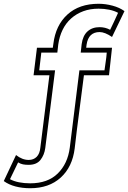

<svg xmlns="http://www.w3.org/2000/svg" viewBox="-130 -783 680 1018"><path d="M303 -549Q309 -594 334 -616.5Q359 -639 398 -639Q428 -639 454 -625Q466 -649 475 -669Q484 -689 496 -715Q476 -726 449 -731.5Q422 -737 393 -737Q348 -737 311.5 -723.5Q275 -710 247 -685Q219 -660 202 -625Q185 -590 179 -548L174 -504H89L78 -410H162L110 2Q105 39 84.5 65Q64 91 22 91Q5 91 -8 88.5Q-21 86 -34 78Q-45 101 -55.5 122.5Q-66 144 -77 167Q-57 178 -29.5 183.5Q-2 189 30 189Q123 189 176 137Q229 85 240 0L291 -410H424Q427 -434 430.5 -456Q434 -478 436 -504H298ZM327 -530H464L448 -384H315Q303 -287 290 -190Q277 -93 266 4Q254 102 192 158.5Q130 215 30 215Q-12 215 -48 205.5Q-84 196 -110 177L-45 39Q-12 65 22 65Q48 65 64.5 48.5Q81 32 84 -1L132 -384H48L66 -530H150L153 -551Q165 -649 227.5 -706Q290 -763 393 -763Q429 -763 466.5 -753Q504 -743 530 -724L464 -587Q426 -613 398 -613Q369 -613 351.5 -596.5Q334 -580 329 -546Z"/></svg>

Font: CMG Sans Outline
Style: Outline
Weight: 700
Designer: Julieta Ulanovsky
Foundry: Julieta Ulanovsky
Version: Version 7.200